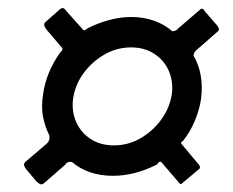

<svg xmlns="http://www.w3.org/2000/svg" viewBox="-20 -617 589 486"><path d="M266 -172Q234 -172 208 -181Q182 -190 162 -207Q156 -208 151.5 -206Q147 -204 145 -200L91 -153Q86 -149 81.5 -151Q77 -153 72 -158L46 -189Q42 -194 41 -198.5Q40 -203 44 -207L99 -254Q107 -262 105 -274Q94 -296 89 -321Q84 -346 89 -378Q93 -407 104 -433.5Q115 -460 133 -485Q141 -491 137 -496L97 -543Q93 -548 92 -553Q91 -558 96 -562L131 -593Q137 -598 141 -596Q145 -594 148 -589L190 -542Q192 -539 195.5 -541Q199 -543 203 -546Q229 -559 257 -566.5Q285 -574 312 -574Q343 -574 370 -564.5Q397 -555 416 -538Q422 -538 425.5 -540Q429 -542 431 -545L488 -594Q491 -596 494 -594Q497 -592 498 -589L531 -551Q533 -547 534 -544.5Q535 -542 533 -539L476 -489Q470 -483 470 -476Q483 -454 488 -426.5Q493 -399 489 -367Q485 -340 473.5 -312Q462 -284 443 -260Q441 -259 439 -257Q437 -255 440 -252L481 -203Q484 -200 485.5 -196.5Q487 -193 485 -190L441 -153Q438 -150 435.5 -152Q433 -154 431 -157L389 -206Q386 -209 383 -207Q380 -205 378 -201Q351 -187 322.5 -179.5Q294 -172 266 -172ZM268 -249Q305 -249 336.5 -267.5Q368 -286 389 -315.5Q410 -345 415 -379Q419 -410 407.5 -437Q396 -464 371 -480.5Q346 -497 312 -497Q275 -497 243.5 -478.5Q212 -460 191 -431Q170 -402 165 -367Q161 -336 172.5 -309Q184 -282 209 -265.5Q234 -249 268 -249Z"/></svg>

Font: Libre Franklin Thin Medium
Style: Italic
Weight: 500
Italic angle: -8°
Version: Version 3.000